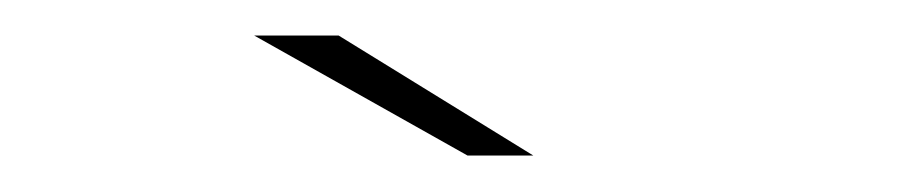

<svg xmlns="http://www.w3.org/2000/svg" viewBox="-20 -703 516 108"><path d="M243 -615.5H280L170.5 -683H123Z"/></svg>

Font: Anybody ExtraExpanded ExtraLight
Style: Regular
Weight: 250
Width: 8
Version: Version 1.113;gftools[0.9.25]